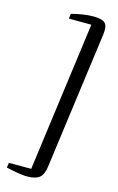

<svg xmlns="http://www.w3.org/2000/svg" viewBox="-144 -891 666 1086"><g transform="rotate(15 189.0 -348.0)"><path d="M264 -833.5Q313 -833.5 330.8 -816Q348.5 -798.5 341.5 -748.5L233.5 53Q227 103 203.5 120.5Q180 138 134 138Q117.5 138 99.5 135.8Q81.5 133.5 64.5 130.5Q47.5 127.5 33.2 124.2Q19 121 9.5 119L14 90.5H144.5L262 -785L130.5 -785.5L134 -814.5Q164.5 -822.5 198.2 -828Q232 -833.5 264 -833.5Z"/></g></svg>

Font: Merriweather 96pt
Style: Italic
Weight: 400
Italic angle: -7.8°
Version: Version 2.101